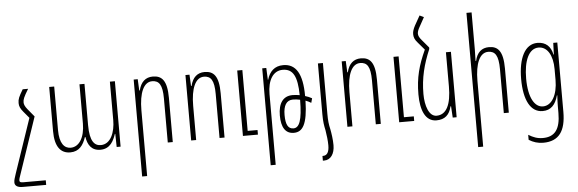

<svg xmlns="http://www.w3.org/2000/svg" viewBox="-71 -971 4262 1415"><g transform="rotate(-5 2060.0 -264.0)"><path d="M-13 195C-13 217 4 233 45 233H219V199H53C32 199 25 195 25 184C25 173 29 162 36 142L178 -277L130 -335C113 -356 106 -372 106 -387C106 -408 112 -425 148 -484H108C77 -432 69 -415 69 -385C69 -362 77 -344 98 -319L139 -270L3 130C-7 162 -13 176 -13 195Z M417 10C483 10 514 -34 534 -93H538C546 -39 572 10 640 10C714 10 740 -50 756 -97H759L761 0H790V-484H753V-199C753 -111 720 -24 646 -24C600 -24 565 -58 565 -178V-484H528V-194C528 -91 486 -24 423 -24C377 -24 341 -62 341 -162V-484H304V-156C304 -41 347 10 417 10Z M929 233H966V-253C966 -383 1001 -460 1063 -460C1114 -460 1139 -428 1139 -325V0H1176V-327C1176 -457 1137 -494 1071 -494C1018 -494 982 -463 967 -400H963L959 -484H929Z M1312 0H1349V-253C1349 -383 1384 -460 1446 -460C1497 -460 1522 -428 1522 -325V0H1559V-327C1559 -457 1520 -494 1454 -494C1401 -494 1365 -463 1350 -400H1346L1342 -484H1312ZM1695 0H1806V-34H1733V-484H1695Z M1880 233H1917V-290C1917 -393 1958 -460 2029 -460C2106 -460 2136 -401 2138 -263C2120 -266 2102 -268 2085 -268C2016 -268 1979 -218 1979 -126C1979 -37 2010 10 2071 10C2135 10 2173 -41 2177 -219C2192 -213 2206 -207 2218 -199L2227 -232C2213 -240 2195 -248 2177 -253C2177 -419 2129 -494 2036 -494C1971 -494 1934 -456 1916 -396H1914L1910 -484H1880ZM2014 -127C2014 -195 2036 -235 2085 -235C2102 -235 2120 -233 2138 -229C2137 -75 2114 -23 2071 -23C2031 -23 2014 -57 2014 -127Z M2292 -108C2292 -52 2297 -25 2305 13C2311 48 2316 91 2316 124C2316 174 2300 198 2271 198H2266V233H2276C2324 233 2354 190 2354 126C2354 84 2347 38 2341 7C2332 -31 2329 -59 2329 -108V-484H2292Z M2468 0H2505V-253C2505 -383 2540 -460 2602 -460C2653 -460 2678 -428 2678 -325V0H2715V-327C2715 -457 2676 -494 2610 -494C2557 -494 2521 -463 2506 -400H2502L2498 -484H2468ZM2851 0H2962V-34H2889V-484H2851Z M3119 -530 3070 -588C3052 -609 3045 -623 3045 -639C3045 -653 3052 -670 3063 -689L3100 -756L3069 -771L3029 -700C3016 -675 3010 -657 3010 -638C3010 -615 3017 -596 3039 -572L3086 -517C3035 -406 3010 -316 3010 -192C3010 -74 3045 10 3126 10C3188 10 3223 -21 3238 -84H3242L3247 0H3276V-484H3239V-231C3239 -99 3204 -24 3130 -24C3074 -24 3047 -104 3047 -192C3047 -311 3073 -410 3119 -519Z M3453 -760H3415V233H3452V-253C3452 -383 3487 -460 3549 -460C3600 -460 3625 -428 3625 -324V0H3662V-327C3662 -457 3623 -494 3558 -494C3504 -494 3469 -463 3455 -401H3451C3452 -430 3453 -458 3453 -487Z M3896 243C4012 243 4063 171 4063 29V-484H4033L4030 -398H4027C4015 -458 3979 -494 3916 -494C3823 -494 3774 -392 3774 -239C3774 -82 3823 10 3912 10C3973 10 4008 -28 4026 -96H4029C4027 -67 4026 -33 4026 -18V34C4026 156 3983 208 3896 208C3855 208 3825 196 3790 175V212C3822 232 3856 243 3896 243ZM3917 -24C3857 -24 3811 -95 3811 -239C3811 -370 3849 -459 3922 -459C3986 -459 4026 -393 4026 -290V-211C4026 -99 3982 -24 3917 -24Z"/></g></svg>

Font: Noto Sans Armenian ExtraCondensed ExtraLight
Style: Regular
Weight: 200
Width: 2
Designer: Monotype Design Team
Foundry: Monotype Imaging Inc.
Version: Version 2.008